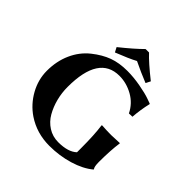

<svg xmlns="http://www.w3.org/2000/svg" viewBox="-216 -1004 1185 1185"><g transform="rotate(45 376.5 -411.5)"><path d="M551.8 -714.8 536.1 -684.1Q471.2 -710 402.8 -743.2Q358.9 -719.2 269 -684.1L252.9 -714.8Q337.9 -782.7 388.2 -833H418Q460.9 -786.6 551.8 -714.8ZM539.1 -117.2Q539.1 -236.3 528.8 -307.1L530.8 -310.1Q578.6 -307.1 612.8 -307.1Q612.8 -307.1 686 -310.1L687 -307.1Q677.2 -241.2 676.8 -137.2Q676.8 -95.2 687 -83V-80.1Q637.2 -38.1 557.6 -14.2Q478 9.8 390.1 9.8Q280.3 9.8 193.8 -47.9Q128.9 -91.8 90.3 -161.4Q51.8 -231 51.8 -307.1Q51.8 -391.1 82.8 -460.4Q113.8 -529.8 170.9 -575.2Q225.1 -618.2 279.1 -638.2Q333 -658.2 404.8 -658.2Q459 -658.2 519 -647.2Q579.1 -636.2 611.3 -624.5L644 -612.8L646 -609.9Q630.9 -545.9 626 -480L596.2 -479Q567.4 -538.1 510.3 -570.1Q453.1 -602.1 391.1 -602.1Q212.9 -602.1 212.9 -327.1Q212.9 -276.4 225.3 -227.3Q237.8 -178.2 261.5 -136.7Q285.2 -95.2 324.5 -70.1Q363.8 -44.9 413.1 -44.9Q499 -44.9 539.1 -83Z"/></g></svg>

Font: Linux Biolinum O
Style: Bold
Weight: 700
Designer: Philipp H. Poll
Foundry: Philipp H. Poll
Version: Version 1.3.2